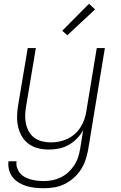

<svg xmlns="http://www.w3.org/2000/svg" viewBox="-20 -785 640 1018"><path d="M212 213Q189 213 165.5 210.5Q142 208 120.5 201.5Q99 195 80 183.5Q61 172 47.5 155Q34 138 28 115.5Q22 93 25 70H68Q65 88 70.5 104.5Q76 121 86.5 133.5Q97 146 112 154Q127 162 143.5 166.5Q160 171 177.5 173Q195 175 212 175Q235 175 258 170.5Q281 166 302.5 155.5Q324 145 342 128.5Q360 112 373.5 91.5Q387 71 394 49Q401 27 405 4L421 -95Q408 -71 388 -50.5Q368 -30 344 -16.5Q320 -3 293 2.5Q266 8 240 8Q211 8 183.5 1.5Q156 -5 133.5 -21Q111 -37 97 -60.5Q83 -84 76.5 -111Q70 -138 70.5 -167.5Q71 -197 76 -226L127 -530H170L118 -219Q114 -196 113.5 -172.5Q113 -149 118 -127Q123 -105 134 -86Q145 -67 163 -54Q181 -41 203.5 -35.5Q226 -30 249 -30Q272 -30 294.5 -34.5Q317 -39 338 -49Q359 -59 377 -75Q395 -91 407.5 -111Q420 -131 427.5 -153Q435 -175 438 -197L493 -530H536L447 11Q442 38 433 64.5Q424 91 408 115.5Q392 140 369.5 159.5Q347 179 321 191.5Q295 204 267 208.5Q239 213 212 213ZM337 -598 310 -622 452 -765 484 -735Z"/></svg>

Font: Iosevka Curly XLtEx
Style: Italic
Weight: 200
Width: 7
Italic angle: -9°
Monospace: yes
Designer: Belleve Invis
Foundry: Belleve Invis
Version: Version 11.1.0; ttfautohint (v1.8.3)